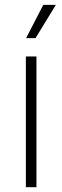

<svg xmlns="http://www.w3.org/2000/svg" viewBox="-20 -777 259 797"><path d="M87.4 0V-542.5H131.3V0ZM88.4 -618.7 159.7 -756.8H211.9L127.4 -618.7Z"/></svg>

Font: Inter 16pt ExtraLight
Style: Regular
Weight: 250
Version: Version 4.001;git-66647c0bb